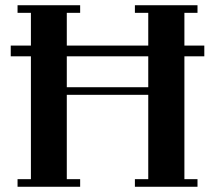

<svg xmlns="http://www.w3.org/2000/svg" viewBox="-20 -713 821 733"><path d="M21 -498V-539H98V-664H47V-693H286V-664H235V-539H546V-664H495V-693H734V-664H684V-539H760V-498H684V-29H734V0H495V-29H546V-351H235V-29H286V0H47V-29H98V-498ZM235 -380H546V-498H235Z"/></svg>

Font: Monomakh
Style: Regular
Weight: 400
Version: Version 1.200; ttfautohint (v1.8.4.7-5d5b)